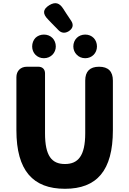

<svg xmlns="http://www.w3.org/2000/svg" viewBox="-20 -1160 803 1194"><path d="M510 -538V-331C510 -190 465 -140 384 -140C302 -140 260 -190 260 -331V-704C260 -729 244 -745 219 -745H171H147C108 -745 82 -719 82 -680V-350C82 -99 185 14 384 14C582 14 682 -99 682 -350V-659C682 -716 653 -745 596 -745C539 -745 510 -716 510 -659ZM200 -924C188 -911 180 -892 180 -871C180 -831 210 -798 253 -798C296 -798 327 -831 327 -871C327 -892 319 -911 306 -924C293 -937 275 -945 253 -945C232 -945 213 -937 200 -924ZM393 -1075 373 -1106C350 -1142 324 -1150 287 -1128C245 -1102 244 -1074 279 -1039L299 -1018L344 -972C362 -954 384 -952 406 -965C432 -981 440 -1004 423 -1030ZM457 -820C470 -806 489 -798 510 -798C553 -798 583 -831 583 -871C583 -913 553 -945 510 -945C489 -945 470 -937 457 -924C444 -911 436 -892 436 -871C436 -851 444 -833 457 -820Z"/></svg>

Font: GenSenRounded2 TW H
Style: Regular
Weight: 900
Version: Version 2.100;PS 2.1;hotconv 16.6.51;makeotf.lib2.5.65220 DE